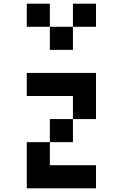

<svg xmlns="http://www.w3.org/2000/svg" viewBox="-20 -1020 665 1040"><path d="M500 -875H375V-1000H500ZM250 -750V-875H125V-1000H250V-875H375V-750ZM375 -375V-500H125V-625H500V-375ZM250 -250V-375H375V-250ZM125 0V-250H250V-125H500V0Z"/></svg>

Font: Silkscreen
Style: Regular
Weight: 400
Designer: Jason Kottke
Foundry: Jason Kottke
Version: Version 1.001; ttfautohint (v1.8.4.7-5d5b)